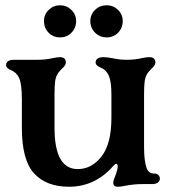

<svg xmlns="http://www.w3.org/2000/svg" viewBox="-20 -699 640 729"><path d="M63 -214V-322Q63 -379 53 -402Q43 -424 23 -432Q3 -440 3 -452Q3 -461 10.5 -466.5Q18 -472 33 -472H121Q153 -472 179 -478Q199 -482 207 -482Q230 -482 230 -462Q230 -456 226 -450Q222 -444 216 -439Q206 -429 201 -422Q192 -409 189.5 -391.5Q187 -374 187 -342V-214Q187 -57 275 -57Q328 -57 365.5 -105Q403 -153 403 -251V-342Q403 -389 393 -412Q383 -434 363 -442Q343 -450 343 -462Q343 -471 350.5 -476.5Q358 -482 373 -482Q385 -482 407 -478Q433 -472 461 -472Q494 -472 522 -479Q527 -480 534 -481Q541 -482 547 -482Q570 -482 570 -462Q570 -456 566 -450Q562 -444 556 -439Q546 -429 541 -422Q532 -409 529.5 -391.5Q527 -374 527 -342V-140Q527 -87 537 -60Q541 -50 548 -45Q555 -40 567 -40Q576 -40 581.5 -34.5Q587 -29 587 -20Q587 -12 579.5 -6Q572 0 557 0H519Q487 0 452 7Q439 10 427 10Q410 10 410 -5Q410 -14 421 -40Q427 -58 427 -66Q427 -77 421 -77Q418 -77 411 -70Q342 10 242 10Q156 10 109.5 -40.5Q63 -91 63 -214ZM147 -619Q147 -644 165 -661.5Q183 -679 208 -679Q233 -679 251 -661.5Q269 -644 269 -619Q269 -593 251.5 -575Q234 -557 208 -557Q182 -557 164.5 -575Q147 -593 147 -619ZM385 -679Q410 -679 428 -661.5Q446 -644 446 -619Q446 -593 428.5 -575Q411 -557 385 -557Q359 -557 341 -575Q323 -593 323 -619Q323 -644 341 -661.5Q359 -679 385 -679Z"/></svg>

Font: Raigarh Medium
Style: Regular
Weight: 500
Designer: jaikishan Patel
Foundry: MagicType
Version: Version 1.000